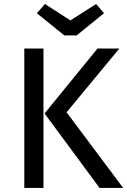

<svg xmlns="http://www.w3.org/2000/svg" viewBox="-20 -929 629 949"><path d="M455.1 -909.2 494.1 -863.8 358.9 -753.9H297.9L162.1 -863.8L202.1 -909.2L328.1 -828.1ZM194.8 -689V0H100.1V-689ZM569.8 -689 309.1 -374 588.9 0H472.2L200.2 -368.2L461.9 -689Z"/></svg>

Font: FiraGO
Style: Regular
Weight: 400
Designer: bBox Type
Foundry: bBox Type GmbH
Version: Version 1.001;PS 001.001;hotconv 1.0.88;makeotf.lib2.5.64775